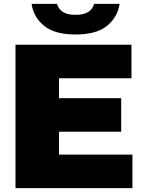

<svg xmlns="http://www.w3.org/2000/svg" viewBox="-20 -971 743 991"><path d="M60 0V-740H658.5V-567H284.5V-464H605.5V-291H284.5V-173H663.5V0ZM370 -793Q262 -793 207.5 -837.8Q153 -882.5 143 -951H274.5Q281.5 -925 304 -909.8Q326.5 -894.5 370 -894.5Q413.5 -894.5 436.2 -909.8Q459 -925 465.5 -951H597.5Q587 -882.5 532.5 -837.8Q478 -793 370 -793Z"/></svg>

Font: Encode Sans Semi Expanded Black
Style: Regular
Weight: 900
Width: 6
Designer: Multiple Designers
Foundry: Impallari Type
Version: Version 3.000; ttfautohint (v1.8.3) -l 8 -r 50 -G 200 -x 14 